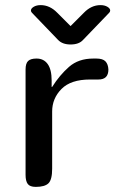

<svg xmlns="http://www.w3.org/2000/svg" viewBox="-20 -731 451 751"><path d="M365 -420H332Q257 -420 220.5 -383Q184 -346 184 -295V-71Q184 -28 169.5 -14Q155 0 120 0Q97 0 88.5 -11.5Q80 -23 80 -47V-459Q80 -483 90 -492.5Q100 -502 123 -502Q151 -502 166.5 -480.5Q182 -459 182 -416V-391H184Q213 -437 250 -469.5Q287 -502 345 -502H357Q382 -502 392.5 -491Q403 -480 404 -459Q404 -420 365 -420ZM373 -711Q389 -711 400 -704.5Q411 -698 411 -690Q411 -685 407 -681L305 -575Q289 -557 256 -557Q224 -557 207 -575L105 -681Q101 -685 101 -690Q101 -698 112 -704.5Q123 -711 139 -711Q175 -711 204 -681L256 -629L308 -681Q337 -711 373 -711Z"/></svg>

Font: Marmelad for Arash.Academy
Style: Regular
Weight: 400
Designer: Manvel Shmavonyan
Foundry: Cyreal
Version: Version 1.110;Glyphs 3.2 (3202)